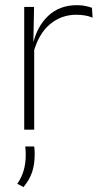

<svg xmlns="http://www.w3.org/2000/svg" viewBox="-20 -514 404 761"><path d="M112.5 -305 99.5 -334 110 -337.5Q126.5 -409.5 171.5 -451.5Q216.5 -493.5 284.5 -493.5Q304 -493.5 319 -490.2Q334 -487 344.5 -483L347 -444Q334.5 -449.5 318 -452.5Q301.5 -455.5 282 -455.5Q222.5 -455.5 177.5 -417.5Q132.5 -379.5 112.5 -305ZM76 0V-486.5H115L112 -338L115.5 -334.5V0ZM115.5 66.5Q116.5 72 117 80.2Q117.5 88.5 117.5 98.5Q117.5 135.5 107.8 166.5Q98 197.5 73 227.5L48.5 214.5Q66 189 74 161Q82 133 82 99.5Q82 90.5 81.5 82.5Q81 74.5 80 66.5Z"/></svg>

Font: Anek Latin ExtraLight
Style: Regular
Weight: 250
Designer: Yesha Goshar
Foundry: Ek Type
Version: Version 1.003